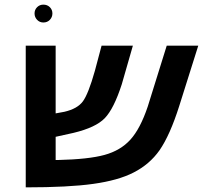

<svg xmlns="http://www.w3.org/2000/svg" viewBox="-20 -803 875 828"><path d="M389 -497 418 -606H553L505 -439Q471 -334 432 -293.5Q393 -253 297 -230L220 -213V-113H231Q362 -116 431 -135Q500 -154 542.5 -201Q585 -248 617 -343L699 -606H835L753 -346Q713 -220 668 -155Q625 -94 556 -59Q490 -25 382 -10Q276 5 91 5V-606H220V-314L258 -321Q314 -334 337.5 -366Q361 -398 389 -497ZM167 -783Q184 -783 195 -772Q206 -761 206 -745Q206 -729 195 -717.5Q184 -706 167 -706Q151 -706 140 -717.5Q129 -729 129 -745Q129 -761 140 -772Q151 -783 167 -783Z"/></svg>

Font: Libra Sans
Style: Bold Italic
Weight: 700
Italic angle: -12°
Foundry: Context Ltd
Version: Version 1.002